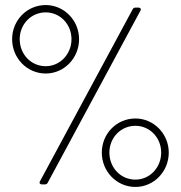

<svg xmlns="http://www.w3.org/2000/svg" viewBox="-20 -730 717 760"><path d="M161 -439C234 -439 293 -500 293 -575C293 -649 234 -710 161 -710C87 -710 28 -650 28 -575C28 -500 87 -439 161 -439ZM146 0H157C162 0 167 -2 169 -7L536 -688C540 -695 535 -700 528 -700H517C512 -700 507 -698 505 -693L138 -12C134 -5 139 0 146 0ZM161 -468C103 -468 58 -515 58 -575C58 -634 103 -681 161 -681C218 -681 263 -634 263 -575C263 -516 218 -468 161 -468ZM516 10C589 10 648 -51 648 -126C648 -200 589 -261 516 -261C442 -261 383 -201 383 -126C383 -51 442 10 516 10ZM516 -19C458 -19 413 -66 413 -126C413 -185 458 -232 516 -232C573 -232 618 -185 618 -126C618 -67 573 -19 516 -19Z"/></svg>

Font: Barlow Condensed ExtraLight
Style: Regular
Weight: 275
Width: 3
Designer: Jeremy Tribby
Foundry: Tribby Type
Version: Version 1.422;hotconv 1.0.109;makeotfexe 2.5.65596